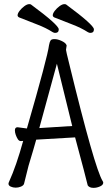

<svg xmlns="http://www.w3.org/2000/svg" viewBox="-20 -900 540 928"><path d="M432 8Q412 8 404 -4Q396 -39 343 -236L155 -225Q145 -188 118 -99L96 -11Q93 -3 81 2Q69 7 56 7Q43 7 32 2Q21 -3 21 -12Q21 -16 24 -22Q59 -99 92 -219Q87 -218 81 -218Q72 -218 66 -227.5Q60 -237 56 -248.5Q52 -260 52 -270Q52 -285 65 -285Q90 -281 110 -279Q210 -625 217 -682Q220 -698 224.5 -704.5Q229 -711 243 -711Q259 -711 278 -702Q297 -693 301 -683Q302 -682 302 -679Q302 -675 300.5 -669.5Q299 -664 299 -659Q299 -654 315 -590Q437 -89 476 -25Q479 -21 479 -17Q479 -6 463.5 1Q448 8 432 8ZM170 -281 329 -291Q304 -390 270 -531L255 -592ZM416 -741Q411 -741 404 -745Q373 -765 330 -781.5Q287 -798 242 -816Q235 -820 235 -826Q235 -835 244.5 -847.5Q254 -860 267.5 -870Q281 -880 291 -880Q298 -880 300 -878Q434 -779 434 -758Q434 -741 416 -741ZM246 -741Q241 -741 234 -745Q203 -765 160 -781.5Q117 -798 72 -816Q65 -820 65 -826Q65 -835 74.5 -847.5Q84 -860 97.5 -870Q111 -880 121 -880Q128 -880 130 -878Q264 -779 264 -758Q264 -741 246 -741Z"/></svg>

Font: Moon Stars Kai T HW
Style: Regular
Weight: 400
Designer: GuiWonder
Version: Version 1.101